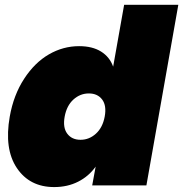

<svg xmlns="http://www.w3.org/2000/svg" viewBox="-20 -760 751 787"><path d="M20 -282.2Q35.6 -370.6 78.9 -437Q122.1 -503.4 180.4 -537.1Q238.8 -570.8 304.2 -570.8Q358.9 -570.8 394.3 -548.6Q429.7 -526.4 443.8 -486.8L488.8 -740.2H710.9L580.1 0H357.9L372.1 -77.1Q344.2 -37.6 300.5 -15.4Q256.8 6.8 202.1 6.8Q101.6 6.8 49.1 -71.3Q-3.4 -149.4 20 -282.2ZM373.3 -212.2Q400.9 -237.3 409.2 -282.2Q417.5 -327.1 398.7 -352.1Q379.9 -377 344.2 -377Q308.6 -377 281 -352.1Q253.4 -327.1 245.1 -282.2Q236.8 -237.3 255.6 -212.2Q274.4 -187 310.1 -187Q345.7 -187 373.3 -212.2Z"/></svg>

Font: SVN-Poppins Black
Style: Italic
Weight: 900
Italic angle: -10°
Designer: Ninad Kale (Devanagari), Jonny Pinhorn (Latin)
Foundry: Indian Type Foundry
Version: Version 3.002 2017